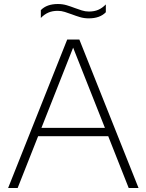

<svg xmlns="http://www.w3.org/2000/svg" viewBox="-20 -937 730 957"><path d="M20.5 0 315 -740H375.5L670.5 0H621.5L519.5 -258H170L68 0ZM186.5 -299.5H503L344.5 -699.5ZM422.5 -845.5Q399 -845.5 378.2 -851.8Q357.5 -858 338 -865.5Q320 -872 303 -877.5Q286 -883 268 -883Q241 -883 221 -874.2Q201 -865.5 183.5 -847.5V-886.5Q213 -917 268.5 -917Q292 -917 312.8 -910.8Q333.5 -904.5 353 -897Q371 -890.5 388 -885Q405 -879.5 423 -879.5Q450 -879.5 470 -888.2Q490 -897 507.5 -915V-876Q478 -845.5 422.5 -845.5Z"/></svg>

Font: Encode Sans SemiExpanded SemiExpanded ExtraLight
Style: Regular
Weight: 200
Width: 6
Designer: Multiple Designers
Foundry: Impallari Type
Version: Version 3.000; ttfautohint (v1.8.3) -l 8 -r 50 -G 200 -x 14 